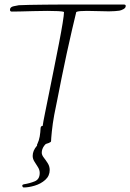

<svg xmlns="http://www.w3.org/2000/svg" viewBox="-20 -628 574 846"><path d="M151 18Q143 18 143 10Q143 10 143 9.5Q143 9 144 8Q152 -9 155 -26.5Q158 -44 159 -65Q161 -74 168 -73Q170 -89 178 -128Q186 -167 196.5 -219.5Q207 -272 218.5 -329Q230 -386 240 -437.5Q250 -489 256 -526Q262 -563 262 -575Q257 -578 236 -579Q215 -580 188 -580Q158 -580 126 -579Q94 -578 68.5 -577.5Q43 -577 32 -577Q24 -577 24 -585Q24 -597 40 -600.5Q56 -604 63 -605Q78 -606 110 -606.5Q142 -607 180 -607.5Q218 -608 251.5 -608Q285 -608 302 -608H526Q534 -608 534 -602Q534 -593 523.5 -587.5Q513 -582 506 -581Q499 -580 486.5 -579Q474 -578 460 -578Q440 -578 413 -579Q386 -580 363 -580Q346 -580 333.5 -579Q321 -578 316 -575Q308 -543 297 -495Q286 -447 274 -392.5Q262 -338 251.5 -285Q241 -232 232.5 -189Q224 -146 219 -122Q212 -84 208.5 -49.5Q205 -15 205 -6Q205 -2 195 2Q185 6 174 9Q163 12 159 13Q157 18 151 18ZM85 198Q81 198 79.5 195Q78 192 78 190Q78 187 81 185.5Q84 184 85 184Q111 180 133 171Q155 162 155 134Q155 121 147.5 109Q140 97 132 84.5Q124 72 124 59Q124 36 142.5 14.5Q161 -7 193 -7Q202 -7 201 -2Q185 0 174.5 14.5Q164 29 164 45Q164 55 173 66.5Q182 78 190.5 91.5Q199 105 199 121Q199 147 179.5 164.5Q160 182 133 190Q106 198 85 198Z"/></svg>

Font: Moon Dance
Style: Regular
Weight: 400
Designer: Robert E. Leuschke
Foundry: Robert E. Leuschke
Version: Version 1.010; ttfautohint (v1.8.3)